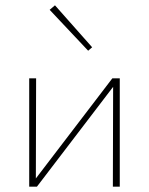

<svg xmlns="http://www.w3.org/2000/svg" viewBox="-20 -703 561 723"><path d="M431 0H405L406 -376L119 0H90V-408H116L115 -31L403 -408H431ZM167 -666 187 -683 327 -525 312 -512Z"/></svg>

Font: Ysabeau Extralight
Style: Regular
Weight: 200
Designer: Christian Thalmann (Catharsis Fonts)
Version: Version 0.003